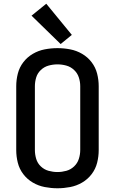

<svg xmlns="http://www.w3.org/2000/svg" viewBox="-20 -1001 616 1029"><path d="M288 8Q322 8 356 1.5Q390 -5 420 -22.5Q450 -40 471 -67.5Q492 -95 500.5 -128.5Q509 -162 509 -197V-539Q509 -573 500.5 -606.5Q492 -640 471 -667.5Q450 -695 420 -712.5Q390 -730 356 -736.5Q322 -743 288 -743Q254 -743 220 -736.5Q186 -730 156 -712.5Q126 -695 105 -667.5Q84 -640 75.5 -606.5Q67 -573 67 -539V-197Q67 -162 75.5 -128.5Q84 -95 105 -67.5Q126 -40 156 -22.5Q186 -5 220 1.5Q254 8 288 8ZM288 -79Q264 -79 240.5 -85.5Q217 -92 199 -109Q181 -126 174 -149.5Q167 -173 167 -197V-539Q167 -563 174 -586Q181 -609 199 -626Q217 -643 240.5 -649.5Q264 -656 288 -656Q312 -656 335.5 -649.5Q359 -643 377 -626Q395 -609 402.5 -586Q410 -563 410 -539V-197Q410 -173 402.5 -149.5Q395 -126 377 -109Q359 -92 335.5 -85.5Q312 -79 288 -79ZM305 -765 365 -814 228 -981 149 -917Z"/></svg>

Font: Iosevka Sparkle Medium
Style: Regular
Weight: 500
Designer: Belleve Invis
Foundry: Belleve Invis
Version: Version 4.5.0; ttfautohint (v1.8.3)